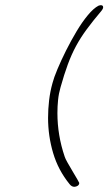

<svg xmlns="http://www.w3.org/2000/svg" viewBox="-20 -676 417 739"><path d="M266 43Q256 43 248 33Q204 -21 184.5 -87Q165 -153 165 -222Q165 -256 169 -290Q173 -324 182 -356Q187 -376 201 -409.5Q215 -443 234 -481Q253 -519 274.5 -555Q296 -591 318 -617.5Q340 -644 359 -654Q365 -656 368 -656Q377 -656 377 -648Q377 -645 375 -641Q373 -637 371 -635Q338 -596 314 -563.5Q290 -531 272.5 -498.5Q255 -466 241 -428Q227 -390 213 -340Q206 -316 203.5 -291Q201 -266 201 -241Q201 -198 208 -156Q215 -114 229 -73Q231 -66 240 -50Q249 -34 259.5 -16.5Q270 1 277.5 14Q285 27 285 28Q285 35 279 39Q273 43 266 43Z"/></svg>

Font: Licorice
Style: Regular
Weight: 400
Designer: Robert E. Leuschke
Foundry: Robert E. Leuschke
Version: Version 1.010; ttfautohint (v1.8.3)